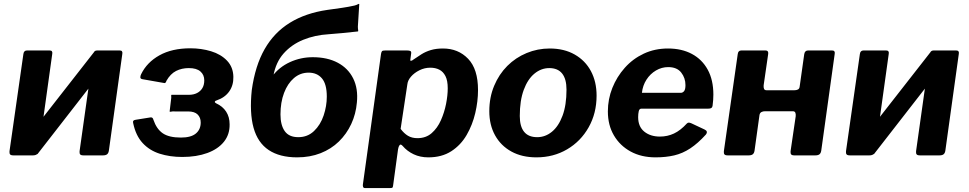

<svg xmlns="http://www.w3.org/2000/svg" viewBox="-20 -785 4893 970"><path d="M244 -513 176 -24Q173 0 146 0H48Q35 0 31 -5Q27 -10 28 -21L98 -511Q100 -530 116 -530H231Q247 -530 244 -513ZM598 -513 530 -24Q528 -11 521 -5.5Q514 0 500 0H402Q389 0 385 -5Q381 -10 382 -21L451 -511Q454 -530 470 -530H585Q601 -530 598 -513ZM456 -523 529 -469 169 -6 95 -61Z M901 8Q838 8 786.5 -8.5Q735 -25 700.5 -62.5Q666 -100 653 -162Q648 -178 666 -180L741 -192Q752 -193 755 -180Q771 -133 802.5 -111.5Q834 -90 894 -90Q945 -90 969.5 -110.5Q994 -131 994 -166Q994 -191 978.5 -206.5Q963 -222 930 -222H863Q852 -223 845 -221Q838 -219 837 -222L844 -281Q846 -292 845 -299Q844 -306 847 -306H934Q958 -306 975.5 -315Q993 -324 1002.5 -340Q1012 -356 1012 -379Q1012 -407 992.5 -424Q973 -441 934 -441Q898 -441 869.5 -426.5Q841 -412 821 -377Q817 -362 807 -366L699 -385Q689 -387 689 -394.5Q689 -402 693 -410Q722 -470 785.5 -505.5Q849 -541 942 -541Q997 -541 1046.5 -526Q1096 -511 1127 -478.5Q1158 -446 1159 -397Q1160 -354 1138 -323Q1116 -292 1075 -278Q1067 -276 1065.5 -271.5Q1064 -267 1072 -263Q1105 -248 1122.5 -221Q1140 -194 1140 -157Q1141 -106 1111.5 -69Q1082 -32 1027.5 -12Q973 8 901 8Z M1481 10Q1393 10 1337.5 -27Q1282 -64 1261 -139.5Q1240 -215 1252 -330L1296 -399H1355Q1390 -446 1444.5 -471Q1499 -496 1560 -496Q1634 -496 1686.5 -468Q1739 -440 1764.5 -388.5Q1790 -337 1783 -267Q1778 -209 1754.5 -158.5Q1731 -108 1692 -70Q1653 -32 1599.5 -11Q1546 10 1481 10ZM1487 -92Q1534 -92 1566.5 -123Q1599 -154 1615 -201.5Q1631 -249 1631 -297Q1631 -360 1606.5 -389Q1582 -418 1539 -418Q1497 -418 1465 -390.5Q1433 -363 1415 -315.5Q1397 -268 1397 -207Q1397 -153 1418.5 -122.5Q1440 -92 1487 -92ZM1347 -318 1252 -330Q1269 -453 1317 -537Q1365 -621 1444.5 -670Q1524 -719 1634 -735Q1677 -741 1708.5 -745.5Q1740 -750 1771 -757Q1782 -760 1788 -763.5Q1794 -767 1795 -764L1788 -651Q1788 -640 1789.5 -633Q1791 -626 1787 -626Q1741 -621 1710.5 -618Q1680 -615 1640 -612Q1571 -608 1512 -584Q1453 -560 1413 -515Q1373 -470 1361 -401Z M1823 165Q1816 165 1814 158Q1812 151 1814 142L1905 -513Q1907 -524 1910.5 -527Q1914 -530 1927 -530H2037Q2048 -530 2053.5 -527Q2059 -524 2057 -513L2053 -483Q2052 -477 2057.5 -478Q2063 -479 2070 -485Q2089 -498 2109.5 -511Q2130 -524 2156.5 -532Q2183 -540 2218 -540Q2295 -540 2345 -488Q2395 -436 2395 -330Q2395 -273 2381 -213.5Q2367 -154 2337.5 -103Q2308 -52 2260 -21Q2212 10 2144 10Q2103 10 2070 -5.5Q2037 -21 2014 -48Q2004 -59 1998.5 -51.5Q1993 -44 1991 -31L1966 152Q1965 161 1962.5 163Q1960 165 1952 165H1823ZM2089 -87Q2132 -87 2161 -112.5Q2190 -138 2207.5 -177.5Q2225 -217 2233.5 -260Q2242 -303 2242 -339Q2242 -378 2230.5 -400.5Q2219 -423 2199.5 -433Q2180 -443 2154 -443Q2125 -443 2099 -430Q2073 -417 2056.5 -398Q2040 -379 2038 -359L2004 -134Q2021 -111 2041 -99Q2061 -87 2089 -87Z M2690 10Q2617 10 2563.5 -19.5Q2510 -49 2481 -101.5Q2452 -154 2452 -223Q2452 -293 2476.5 -351.5Q2501 -410 2543 -452Q2585 -494 2640.5 -517Q2696 -540 2757 -540Q2830 -540 2883.5 -509.5Q2937 -479 2965.5 -425.5Q2994 -372 2994 -302Q2994 -213 2954 -142Q2914 -71 2845 -30.5Q2776 10 2690 10ZM2694 -92Q2735 -92 2768.5 -119.5Q2802 -147 2822 -200.5Q2842 -254 2842 -332Q2842 -386 2820 -413.5Q2798 -441 2755 -441Q2714 -441 2680 -413Q2646 -385 2626 -331Q2606 -277 2606 -199Q2606 -146 2628 -119Q2650 -92 2694 -92Z M3292 10Q3220 10 3166 -19.5Q3112 -49 3081.5 -101Q3051 -153 3051 -222Q3051 -284 3073.5 -340.5Q3096 -397 3136.5 -442.5Q3177 -488 3232.5 -514Q3288 -540 3355 -540Q3424 -540 3475.5 -512.5Q3527 -485 3555.5 -433Q3584 -381 3584 -307Q3584 -294 3583 -280Q3582 -266 3580 -251Q3579 -243 3574 -239.5Q3569 -236 3557 -236H3220Q3210 -236 3207 -223Q3204 -210 3204 -193Q3204 -145 3235 -120Q3266 -95 3314 -95Q3352 -95 3385 -110.5Q3418 -126 3450 -161Q3455 -166 3460.5 -165.5Q3466 -165 3473 -162L3539 -131Q3559 -122 3546 -105Q3506 -61 3467.5 -35.5Q3429 -10 3386.5 0Q3344 10 3292 10ZM3419 -316Q3429 -316 3436 -324.5Q3443 -333 3443 -355Q3443 -391 3421.5 -418.5Q3400 -446 3356 -446Q3323 -446 3294 -429Q3265 -412 3246 -382.5Q3227 -353 3223 -316Z M3657 0Q3644 0 3640 -5Q3636 -10 3637 -21L3707 -511Q3709 -530 3725 -530H3848Q3863 -530 3861 -513L3838 -354Q3837 -343 3840 -336Q3843 -329 3853 -329H3993Q4004 -329 4011.5 -333Q4019 -337 4020 -348L4043 -511Q4046 -530 4062 -530H4184Q4200 -530 4197 -513L4129 -24Q4127 -11 4120 -5.5Q4113 0 4099 0H3993Q3981 0 3977 -5Q3973 -10 3974 -21L4000 -198Q4001 -209 3998 -216Q3995 -223 3985 -223H3845Q3835 -223 3827 -219Q3819 -215 3817 -204L3792 -24Q3790 -11 3783 -5.5Q3776 0 3762 0Z M4470 -513 4402 -24Q4399 0 4372 0H4274Q4261 0 4257 -5Q4253 -10 4254 -21L4324 -511Q4326 -530 4342 -530H4457Q4473 -530 4470 -513ZM4824 -513 4756 -24Q4754 -11 4747 -5.5Q4740 0 4726 0H4628Q4615 0 4611 -5Q4607 -10 4608 -21L4677 -511Q4680 -530 4696 -530H4811Q4827 -530 4824 -513ZM4682 -523 4755 -469 4395 -6 4321 -61Z"/></svg>

Font: Libre Franklin
Style: Bold Italic
Weight: 700
Italic angle: -8°
Designer: Pablo Impallari, Rodrigo Fuenzalida, Nhung Nguyen
Foundry: Impallari Type
Version: Version 3.000